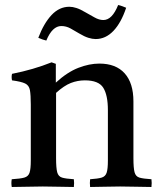

<svg xmlns="http://www.w3.org/2000/svg" viewBox="-20 -746 643 767"><path d="M340 1Q338 -15 340 -30Q371 -32 386 -36.5Q401 -41 406 -56Q411 -71 411 -104V-306Q411 -366 392.5 -395.5Q374 -425 319 -425Q290 -425 263 -414.5Q236 -404 204 -375V-114Q204 -75 208.5 -58Q213 -41 228 -36.5Q243 -32 275 -30Q277 -15 275 1Q247 1 216.5 0Q186 -1 151 -1Q119 -1 88 0Q57 1 27 1Q24 -15 27 -30Q61 -32 77 -36.5Q93 -41 98 -56Q103 -71 103 -104V-328Q103 -367 99.5 -386Q96 -405 80.5 -412.5Q65 -420 28 -425Q25 -439 28 -451Q114 -468 186 -497L203 -491V-416Q249 -458 293 -475Q337 -492 377 -492Q443 -492 478 -453Q513 -414 513 -341V-114Q513 -75 517.5 -58Q522 -41 537 -36.5Q552 -32 585 -30Q587 -15 585 1Q555 1 526.5 0Q498 -1 460 -1Q423 -1 395.5 0Q368 1 340 1ZM452 -726Q461 -724 469 -721Q477 -718 484 -715Q464 -655 433 -622.5Q402 -590 362 -590Q349 -590 333 -595Q317 -600 297 -612Q279 -623 261.5 -632.5Q244 -642 225 -642Q189 -642 165 -584Q151 -587 133 -595Q155 -653 186 -686Q217 -719 257 -719Q270 -719 285.5 -714Q301 -709 321 -697Q339 -687 357.5 -676.5Q376 -666 393 -666Q428 -666 452 -726Z"/></svg>

Font: Tiro Kannada
Style: Regular
Weight: 400
Designer: Kannada: John Hudson & Fiona Ross. Latin: John Hudson.
Foundry: Tiro Typeworks Ltd.
Version: Version 1.52